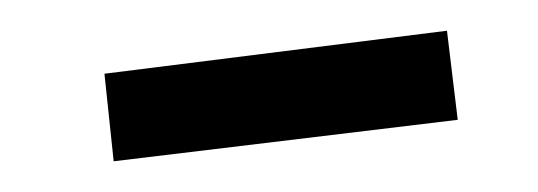

<svg xmlns="http://www.w3.org/2000/svg" viewBox="-20 -341 350 125"><path d="M48 -293 271 -321 278 -263 54 -236Z"/></svg>

Font: Piazzolla Thin
Style: Italic
Weight: 400
Italic angle: -11.3°
Version: Version 2.005